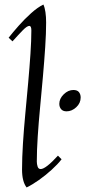

<svg xmlns="http://www.w3.org/2000/svg" viewBox="-20 -810 375 845"><path d="M97 15Q77 -11 77 -64Q77 -115 81 -178.5Q85 -242 91.5 -310.5Q98 -379 104 -446Q110 -513 114 -572.5Q118 -632 118 -676Q118 -696 109 -696Q99 -696 80 -676.5Q61 -657 35 -628L18 -644Q36 -667 62 -696.5Q88 -726 117 -752Q146 -778 171 -790Q177 -777 180 -756.5Q183 -736 183 -711Q183 -664 179 -603Q175 -542 169 -474Q163 -406 156.5 -338Q150 -270 146 -208.5Q142 -147 142 -99Q142 -88 145.5 -77Q149 -66 159 -66Q181 -66 235 -125L251 -109Q234 -87 207 -62.5Q180 -38 151 -17.5Q122 3 97 15ZM273 -320Q257 -320 249 -329.5Q241 -339 241 -353Q241 -376 260.5 -395Q280 -414 303 -414Q320 -414 327.5 -404.5Q335 -395 335 -381Q335 -356 315.5 -338Q296 -320 273 -320Z"/></svg>

Font: Bona Nova
Style: Italic
Weight: 400
Italic angle: -4°
Designer: Mateusz Machalski
Foundry: Capitalics
Version: Version 4.001; ttfautohint (v1.8.3)